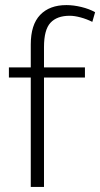

<svg xmlns="http://www.w3.org/2000/svg" viewBox="-20 -735 394 755"><path d="M241 -715Q269 -715 300 -707.5Q331 -700 354 -687L343 -649Q321 -660 297 -666.5Q273 -673 254 -673Q204 -673 178.5 -645.5Q153 -618 153 -550V-470H314V-430H153V0H101V-430H15V-470H101V-560Q101 -638 138 -676.5Q175 -715 241 -715Z"/></svg>

Font: Mukta Vaani ExtraLight
Style: Regular
Weight: 275
Designer: Noopur Datye, Girish Dalvi, Yashodeep Gholap, Pallavi Karambelkar
Foundry: Ek Type
Version: Version 2.538;PS 1.000;hotconv 16.6.51;makeotf.lib2.5.65220;